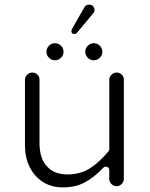

<svg xmlns="http://www.w3.org/2000/svg" viewBox="-20 -815 649 831"><path d="M251 -4Q202 -4 165 -28Q129 -51 108 -93Q88 -134 88 -186V-470Q88 -482 97.5 -491.5Q107 -501 120 -501Q133 -501 142 -492Q151 -483 151 -470V-196Q151 -126 186 -92Q217 -60 272 -60Q327 -60 368.5 -86Q410 -112 450 -161Q453 -165 453 -170V-470Q453 -482 462.5 -491.5Q472 -501 485 -501Q498 -501 507 -492Q516 -483 516 -470V-41Q516 -28 506.5 -18.5Q497 -9 484.5 -9Q472 -9 462.5 -18.5Q453 -28 453 -41V-79Q453 -85 449 -90Q448 -90 444 -92Q440 -94 438 -94Q432 -94 427 -89Q388 -47 344 -24Q305 -4 253 -4Q252 -4 251 -4ZM412 -565Q401 -554 386 -554Q371 -554 360 -565Q349 -576 349 -591Q349 -606 360 -617Q371 -628 386 -628Q401 -628 412 -617Q423 -606 423 -591Q423 -576 412 -565ZM244 -565Q233 -554 218 -554Q203 -554 192 -565Q181 -576 181 -591Q181 -606 192 -617Q203 -628 218 -628Q233 -628 244 -617Q255 -606 255 -591Q255 -576 244 -565ZM383 -757Q383 -756 313 -673Q309 -668 302 -668Q296 -668 292 -671Q289 -675 289 -680Q289 -685 294 -694L345 -783Q351 -795 366 -795Q376 -795 382.5 -788.5Q389 -782 389 -772Q389 -762 383 -757Z"/></svg>

Font: Kurewa Gothic CJK TC Regular
Style: Regular
Weight: 400
Designer: Max Yao
Foundry: Max-Everyday
Version: Version 1.071; ttfautohint (v1.8.3)